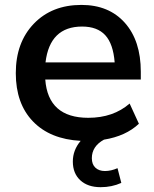

<svg xmlns="http://www.w3.org/2000/svg" viewBox="-20 -570 634 789"><path d="M393.6 199.2Q340.8 199.2 310.1 170.9Q279.3 142.6 279.3 93.8Q279.3 46.9 311.5 8.8Q185.5 2 115.2 -71.3Q44.9 -144.5 44.9 -269.5Q44.9 -395.5 119.1 -472.7Q193.4 -549.8 314.5 -549.8Q427.7 -549.8 493.2 -476.1Q558.6 -402.3 558.6 -275.4V-243.2H166Q177.7 -85.9 342.8 -85.9Q445.3 -85.9 512.7 -144.5L550.8 -61.5Q497.1 -10.7 407.2 3.9Q357.4 31.2 357.4 80.1Q357.4 105.5 372.1 119.1Q386.7 132.8 411.1 132.8Q436.5 132.8 462.9 121.1L478.5 181.6Q439.5 199.2 393.6 199.2ZM167 -313.5H451.2Q445.3 -389.6 412.6 -425.3Q379.9 -460.9 317.4 -460.9Q184.6 -460.9 167 -313.5Z"/></svg>

Font: Min Sans SemiBold
Style: Regular
Weight: 600
Designer: Jinseong-Kim, NotoSansCJK, Nunito
Foundry: Jinseong-Kim
Version: Version 1.400;Glyphs 3.1.2 (3151)